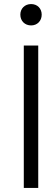

<svg xmlns="http://www.w3.org/2000/svg" viewBox="-20 -924 225 944"><path d="M133 -799C163 -799 185 -821 185 -852C185 -882 164 -904 133 -904C102 -904 80 -882 80 -852C80 -821 102 -799 133 -799ZM97 0H168V-700H97Z"/></svg>

Font: Arthouse Owned
Style: Regular
Weight: 400
Designer: Jeremy Tribby
Foundry: Tribby Type
Version: Version 1.000;PS 001.000;hotconv 1.0.88;makeotf.lib2.5.64775